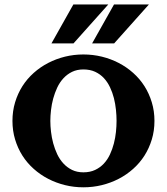

<svg xmlns="http://www.w3.org/2000/svg" viewBox="-20 -819 740 851"><path d="M664.6 -283.2Q664.6 -239.3 652.8 -200.7Q641.1 -162.1 620.4 -129.4Q599.6 -96.7 570.3 -70.6Q541 -44.4 506.1 -26.4Q471.2 -8.3 431.4 1.5Q391.6 11.2 349.6 11.2Q307.6 11.2 268.1 1.5Q228.5 -8.3 193.6 -26.4Q158.7 -44.4 129.4 -70.6Q100.1 -96.7 79.3 -129.4Q58.6 -162.1 46.9 -200.9Q35.2 -239.7 35.2 -283.2Q35.2 -326.7 46.9 -365.5Q58.6 -404.3 79.3 -437Q100.1 -469.7 129.4 -495.8Q158.7 -522 193.6 -540Q228.5 -558.1 268.1 -567.9Q307.6 -577.6 349.6 -577.6Q391.6 -577.6 431.4 -567.9Q471.2 -558.1 506.1 -540Q541 -522 570.3 -495.8Q599.6 -469.7 620.4 -437Q641.1 -404.3 652.8 -365.5Q664.6 -326.7 664.6 -283.2ZM496.6 -283.2Q496.6 -306.6 493.9 -332.8Q491.2 -358.9 484.9 -384Q478.5 -409.2 467.5 -432.4Q456.5 -455.6 440.4 -472.9Q424.3 -490.2 401.9 -500.7Q379.4 -511.2 349.6 -511.2Q321.3 -511.2 299.3 -500.5Q277.3 -489.7 261 -471.9Q244.6 -454.1 233.6 -430.7Q222.7 -407.2 215.8 -382.1Q209 -356.9 206.1 -331.3Q203.1 -305.7 203.1 -283.2Q203.1 -260.7 206.1 -235.1Q209 -209.5 215.8 -184.1Q222.7 -158.7 233.6 -135.5Q244.6 -112.3 261 -94.5Q277.3 -76.7 299.3 -65.9Q321.3 -55.2 349.6 -55.2Q378.9 -55.2 401.4 -65.7Q423.8 -76.2 440.2 -93.8Q456.5 -111.3 467.3 -134.3Q478 -157.2 484.6 -182.6Q491.2 -208 493.9 -233.9Q496.6 -259.8 496.6 -283.2ZM640.1 -799.3 485.8 -626.5H388.2L485.4 -799.3ZM460 -799.3 305.7 -626.5H208L305.2 -799.3Z"/></svg>

Font: Aclonica
Style: Regular
Weight: 400
Version: Version 1.001